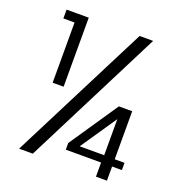

<svg xmlns="http://www.w3.org/2000/svg" viewBox="-128 -813 860 920"><g transform="rotate(20 302.0 -352.5)"><path d="M140 0H70L428 -705H497ZM169 -352H113V-659H56V-704H169ZM518 0H462V-72H282V-106L450 -354H518V-109H568V-72H518ZM464 -110V-294L339 -110Z"/></g></svg>

Font: Ulagadi Sans Light
Style: Regular
Weight: 300
Designer: Ninad Kale (Devanagari), Jonny Pinhorn (Latin)
Foundry: Indian Type Foundry
Version: Version 3.01;March 29, 2020;FontCreator 12.0.0.2522 64-bit; 